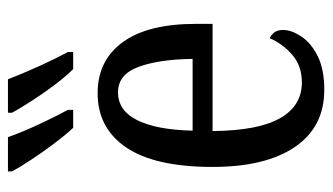

<svg xmlns="http://www.w3.org/2000/svg" viewBox="-192 -614 816 471"><g transform="rotate(-90 215.5 -378.0)"><path d="M231 10Q140 10 91 -62Q42 -134 42 -264Q42 -405 89.5 -475.5Q137 -546 223 -546Q303 -546 348 -484.5Q393 -423 393 -304V-264H130Q131 -152 161.5 -98.5Q192 -45 249 -45Q290 -45 317 -68.5Q344 -92 358 -124Q366 -120 372 -112.5Q378 -105 378 -91Q378 -71 362.5 -47Q347 -23 314.5 -6.5Q282 10 231 10ZM307 -313Q306 -395 287.5 -445.5Q269 -496 225 -496Q180 -496 156.5 -448.5Q133 -401 131 -313ZM282 -606Q264 -624 242.5 -652.5Q221 -681 202.5 -710Q184 -739 175 -756V-766H257Q270 -732 289 -690Q308 -648 324 -619V-606ZM138 -606Q121 -624 99.5 -652.5Q78 -681 59 -710Q40 -739 31 -756V-766H115Q127 -732 146.5 -690Q166 -648 182 -619V-606Z"/></g></svg>

Font: Noto Serif ExtraCondensed
Style: Regular
Weight: 400
Width: 2
Designer: Monotype Design Team
Foundry: Monotype Imaging Inc.
Version: Version 2.015